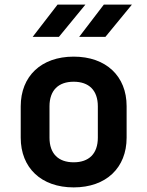

<svg xmlns="http://www.w3.org/2000/svg" viewBox="-20 -805 640 834"><path d="M236 -645 351 -785H230L122 -645ZM438 -645 553 -785H431L324 -645ZM300 9C441 9 530 -76 530 -207V-344C530 -474 441 -559 300 -559C159 -559 70 -474 70 -343V-207C70 -76 159 9 300 9ZM300 -100C234 -100 195 -137 195 -207V-343C195 -413 234 -450 300 -450C366 -450 405 -413 405 -343V-207C405 -137 366 -100 300 -100Z"/></svg>

Font: Tekne LDO
Style: Bold
Weight: 700
Monospace: yes
Designer: Alessio Laiso, Mario Rullo, Paolo Rosset
Foundry: Alessio Laiso
Version: Version 1.000;hotconv 1.0.109;makeotfexe 2.5.65596